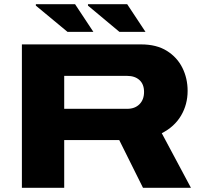

<svg xmlns="http://www.w3.org/2000/svg" viewBox="-20 -901 973 921"><path d="M553 -748 402 -874V-881H590L678 -748ZM304 -748 152 -874V-881H340L428 -748ZM85 0V-688H657Q731 -688 780.5 -657Q830 -626 855 -575.5Q880 -525 880 -465Q880 -400 848.5 -346.5Q817 -293 756 -262L896 0H666L552 -229H288V0ZM288 -379H590Q627 -379 649 -401Q671 -423 671 -460Q671 -497 649 -517Q627 -537 590 -537H288Z"/></svg>

Font: Archivo Expanded ExtraBold
Style: Regular
Weight: 800
Width: 7
Designer: Hector Gatti
Foundry: Omnibus-Type
Version: Version 2.001; ttfautohint (v1.8.3)